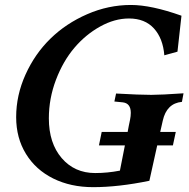

<svg xmlns="http://www.w3.org/2000/svg" viewBox="-20 -755 763 777"><path d="M380.4 -166.5 391.6 -221.2H496.6Q498 -229.5 501.2 -245.8Q504.4 -262.2 506.3 -270.5Q509.3 -285.2 509.3 -298.3Q509.3 -336.9 477.1 -340.8L442.9 -344.2L449.7 -376.5Q545.4 -371.1 592.3 -371.1Q631.8 -371.1 722.7 -377.4L716.3 -342.8Q654.3 -336.9 638.7 -266.6Q633.8 -244.6 628.4 -221.2H691.4L679.7 -166.5H616.2Q611.8 -146 600.8 -96.9Q589.8 -47.9 584.5 -23.4Q459 2.4 356.9 2.4Q266.1 2.4 195.3 -32.7Q124.5 -67.9 85 -132.3Q45.4 -196.8 45.4 -280.8Q45.4 -369.6 83.3 -453.4Q121.1 -537.1 184.1 -598.6Q247.1 -660.2 332.8 -697.5Q418.5 -734.9 509.8 -734.9Q592.3 -734.9 714.4 -691.4Q699.7 -560.5 698.2 -545.9L645 -531.2Q639.6 -599.6 603 -639.9Q566.4 -680.2 502 -680.2Q443.8 -680.2 385.3 -647.7Q326.7 -615.2 281 -561.5Q235.4 -507.8 206.5 -432.1Q177.7 -356.4 177.7 -275.9Q177.7 -175.8 229.7 -115.2Q281.7 -54.7 365.2 -54.7Q415 -54.7 465.3 -64.5Q471.7 -98.1 485.4 -166.5Z"/></svg>

Font: Flanker
Style: Bold Italic
Weight: 700
Italic angle: -12°
Designer: Flanker
Version: Version 2.000